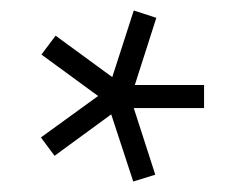

<svg xmlns="http://www.w3.org/2000/svg" viewBox="-20 -720 459 366"><path d="M369 -558H237L278 -686L235 -700L194 -573L86 -652L59 -616L167 -537L58 -458L84 -423L192 -502L234 -374L276 -387L235 -514H369Z"/></svg>

Font: RazerF5 Light
Style: Regular
Weight: 300
Foundry: Razer Inc.
Version: Version 2